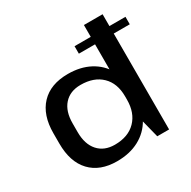

<svg xmlns="http://www.w3.org/2000/svg" viewBox="-166 -900 1061 1068"><g transform="rotate(-30 365.0 -365.5)"><path d="M289 9Q180 9 119.5 -55Q59 -119 59 -237V-303Q59 -420 120 -484.5Q181 -549 293 -549Q373 -549 432.5 -517.5Q492 -486 525 -428Q558 -370 558 -290V-255Q558 -174 525 -115Q492 -56 431.5 -23.5Q371 9 289 9ZM324 -77Q410 -77 458.5 -126.5Q507 -176 507 -261V-282Q507 -366 458 -413.5Q409 -461 324 -461Q256 -461 217.5 -418Q179 -375 179 -297V-241Q179 -164 217.5 -120.5Q256 -77 324 -77ZM507 -174V-740H627V0H551ZM730 -664V-616H403V-664Z"/></g></svg>

Font: Pathway Extreme 72pt SemiBold
Style: Regular
Weight: 600
Designer: Eduardo Rodriguez Tunni
Foundry: Eduardo Rodriguez Tunni
Version: Version 1.001;gftools[0.9.26]